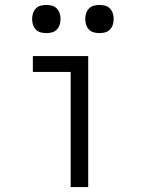

<svg xmlns="http://www.w3.org/2000/svg" viewBox="-20 -757 590 777"><path d="M266 0V-466H113V-530H337V0ZM383 -623Q371 -623 359.5 -626Q348 -629 340 -637.5Q332 -646 328.5 -657Q325 -668 325 -680Q325 -692 328.5 -703Q332 -714 340 -722.5Q348 -731 359.5 -734Q371 -737 383 -737Q394 -737 405.5 -734Q417 -731 425 -722.5Q433 -714 436.5 -703Q440 -692 440 -680Q440 -668 436.5 -657Q433 -646 425 -637.5Q417 -629 405.5 -626Q394 -623 383 -623ZM167 -623Q156 -623 144.5 -626Q133 -629 125 -637.5Q117 -646 113.5 -657Q110 -668 110 -680Q110 -692 113.5 -703Q117 -714 125 -722.5Q133 -731 144.5 -734Q156 -737 167 -737Q179 -737 190.5 -734Q202 -731 210 -722.5Q218 -714 221.5 -703Q225 -692 225 -680Q225 -668 221.5 -657Q218 -646 210 -637.5Q202 -629 190.5 -626Q179 -623 167 -623Z"/></svg>

Font: Lode Term
Style: Regular
Weight: 400
Monospace: yes
Designer: Belleve Invis
Foundry: Belleve Invis
Version: Version 29.2.0